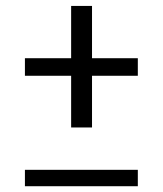

<svg xmlns="http://www.w3.org/2000/svg" viewBox="-20 -629 551 651"><path d="M64.5 2.4V-53.2H447.3V2.4ZM292 -372.1V-196.8H221.2V-372.1H64.5V-431.6H221.2V-608.9H292V-431.6H447.3V-372.1Z"/></svg>

Font: Mako
Style: Regular
Weight: 400
Designer: vernon adams
Foundry: vernon adams
Version: Version 1.000